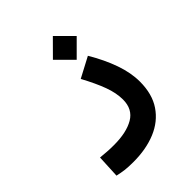

<svg xmlns="http://www.w3.org/2000/svg" viewBox="-217 -659 1020 1020"><g transform="rotate(-45 293.0 -149.0)"><path d="M186.5 239.7Q147.5 239.7 122.8 236.6Q98.1 233.4 70.8 227.1L77.1 97.2Q105 99.6 124.5 101.3Q144 103 176.8 103Q270.5 103 325.9 70.6Q381.3 38.1 381.3 -34.2Q381.3 -83.5 360.6 -139.9Q339.8 -196.3 299.8 -270.5L413.6 -330.6Q460.4 -252 486.3 -178Q512.2 -104 512.2 -38.1Q512.2 55.2 470.5 116.9Q428.7 178.7 355.2 209.2Q281.7 239.7 186.5 239.7ZM356.4 -357.4 267.1 -446.8 356.4 -536.6 445.8 -446.8Z"/></g></svg>

Font: Cascadia Code NF
Style: Bold
Weight: 700
Monospace: yes
Designer: Aaron Bell
Foundry: Saja Typeworks
Version: Version 2404.023; ttfautohint (v1.8.4)